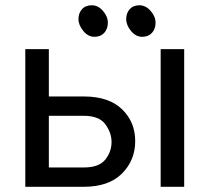

<svg xmlns="http://www.w3.org/2000/svg" viewBox="-20 -717 816 737"><path d="M499 -175.3Q499 -101.6 448.2 -50.8Q397.5 0 301.8 0H77.1V-528.3H167.5V-346.7H303.7Q398.4 -346.2 448.7 -297.4Q499 -248.5 499 -175.3ZM687 -528.3V0H596.7V-528.3ZM167.5 -74.2H301.8Q360.4 -74.2 384.3 -104.5Q408.2 -134.8 408.2 -171.9Q408.2 -207.5 384.3 -240Q360.4 -272.5 301.8 -272.5H167.5ZM380.1 -590.8Q366.2 -575.7 342.3 -575.7Q318.4 -575.7 299.8 -598.1Q281.2 -620.6 281.2 -643.6Q281.2 -666.5 294.7 -681.6Q308.1 -696.8 332.3 -696.8Q356.4 -696.8 375.2 -675.3Q394 -653.8 394 -629.9Q394 -606 380.1 -590.8ZM563.2 -590.8Q549.3 -575.7 525.4 -575.7Q501.5 -575.7 482.9 -598.1Q464.4 -620.6 464.4 -643.6Q464.4 -666.5 477.8 -681.6Q491.2 -696.8 515.1 -696.8Q539.1 -696.8 558.1 -675.3Q577.1 -653.8 577.1 -629.9Q577.1 -606 563.2 -590.8Z"/></svg>

Font: LXGW WenKai Screen
Style: Regular
Weight: 400
Designer: LXGW / Fontworks Inc.
Foundry: LXGW / Fontworks Inc.
Version: Version 1.510;January 18,2025